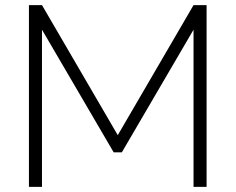

<svg xmlns="http://www.w3.org/2000/svg" viewBox="-20 -730 920 750"><path d="M736 0V-614L456 -135H424L144 -614V0H93V-710H144L440 -202L736 -710H787V0Z"/></svg>

Font: Oxford Sans
Style: Regular
Weight: 300
Designer: Matt McInerney, Pablo Impallari, Rodrigo Fuenzalida
Foundry: Matt McInerney, Pablo Impallari, Rodrigo Fuenzalida
Version: Version 3.000g; ttfautohint (v1.5) -l 8 -r 28 -G 28 -x 14 -D